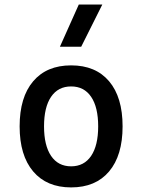

<svg xmlns="http://www.w3.org/2000/svg" viewBox="-20 -815 626 845"><path d="M293 9.8Q185.5 9.8 126 -60.5Q66.4 -130.9 66.4 -258.8Q66.4 -387.2 126 -457.3Q185.5 -527.3 293 -527.3Q400.9 -527.3 460.2 -457.3Q519.5 -387.2 519.5 -258.8Q519.5 -130.9 460.2 -60.5Q400.9 9.8 293 9.8ZM293 -83Q350.1 -83 381.1 -128.9Q412.1 -174.8 412.1 -258.8Q412.1 -343.3 381.1 -388.9Q350.1 -434.6 293 -434.6Q235.8 -434.6 204.8 -388.9Q173.8 -343.3 173.8 -258.8Q173.8 -174.8 204.8 -128.9Q235.8 -83 293 -83ZM243.7 -609.4 326.7 -794.9H430.2L337.4 -609.4Z"/></svg>

Font: Cascadia Code NF
Style: Regular
Weight: 400
Monospace: yes
Designer: Aaron Bell
Foundry: Saja Typeworks
Version: Version 2404.023; ttfautohint (v1.8.4)